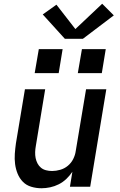

<svg xmlns="http://www.w3.org/2000/svg" viewBox="-20 -996 640 1024"><path d="M201 8Q173 8 146.5 0Q120 -8 102 -26.5Q84 -45 74 -69.5Q64 -94 60.5 -121Q57 -148 59 -176Q61 -204 65 -232L113 -520H221L171 -217Q168 -201 167.5 -184.5Q167 -168 170 -153Q173 -138 180 -124.5Q187 -111 198.5 -101.5Q210 -92 225.5 -88Q241 -84 258 -84Q279 -84 301.5 -90.5Q324 -97 342 -112Q360 -127 370.5 -148Q381 -169 384 -191L439 -520H547L461 0H353L366 -80Q352 -59 333.5 -41.5Q315 -24 293 -13Q271 -2 247.5 3Q224 8 201 8ZM523 -606H395L417 -734H544ZM293 -606H165L187 -734H314ZM422 -789H326L208 -919L281 -971L382 -841L525 -976L587 -914Z"/></svg>

Font: Iosevka SS04 Semibold Extended
Style: Italic
Weight: 600
Width: 7
Italic angle: -9°
Monospace: yes
Designer: Belleve Invis
Foundry: Belleve Invis
Version: Version 19.0.0; ttfautohint (v1.8.4)